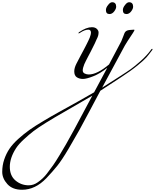

<svg xmlns="http://www.w3.org/2000/svg" viewBox="-584 -692 1388 1722"><path d="M244 166Q108 246 4 305Q-100 364 -172 409Q-244 454 -284 484.5Q-324 515 -370 558Q-416 600 -440 637Q-496 724 -496 804Q-496 884 -445 927Q-394 970 -326 970Q-283 970 -244 942Q-197 909 -164 866Q-131 823 -108 790.5Q-85 758 -52.5 704Q-20 650 8 602Q36 552 78 476Q162 320 244 166ZM240 -448Q269 -448 284.5 -433Q300 -418 300 -401.5Q300 -385 296 -371Q292 -357 282 -338Q274 -318 266 -302Q240 -248 229 -228Q218 -208 205.5 -183.5Q193 -159 186.5 -146.5Q180 -134 172 -116Q158 -81 158 -61Q158 -41 175.5 -32.5Q193 -24 212 -24Q287 -24 394 -114L504 -322Q512 -340 520.5 -363.5Q529 -387 533 -396Q544 -420 578 -423Q612 -426 617 -426Q622 -426 622 -422Q622 -418 608 -396Q550 -309 536 -284L332 94L492 -8Q552 -46 588 -71.5Q624 -97 680 -147Q736 -197 772 -248Q776 -254 780 -254Q784 -254 784 -251Q784 -248 782 -244Q750 -201 729.5 -177.5Q709 -154 650 -105.5Q591 -57 500 2L316 122Q288 174 226.5 290.5Q165 407 129 472Q93 537 32 640.5Q-29 744 -71 796Q-113 848 -168 906Q-268 1010 -386 1010Q-472 1010 -518 959Q-564 908 -564 849.5Q-564 791 -546 738Q-528 685 -499 642Q-470 599 -419.5 553.5Q-369 508 -319.5 473Q-270 438 -194.5 393Q-119 348 -57 314Q127 213 260 136L378 -84Q315 -33 253.5 -8.5Q192 16 160 16Q128 16 105 1Q82 -14 82 -52Q82 -82 100.5 -119Q119 -156 139 -193Q159 -230 165 -241.5Q171 -253 181 -272Q191 -291 195.5 -300.5Q200 -310 208.5 -327Q217 -344 221 -355Q232 -385 232 -398Q232 -426 208 -426Q176 -426 134 -398Q125 -392 122.5 -392Q120 -392 120 -396Q120 -400 126 -404Q190 -448 240 -448ZM366 -602Q366 -624 386 -648Q404 -672 422 -672Q440 -672 449 -661.5Q458 -651 458 -632Q458 -613 440 -589.5Q422 -566 398 -566Q366 -566 366 -602ZM518 -602Q518 -624 538 -648Q556 -672 574 -672Q592 -672 601 -661.5Q610 -651 610 -632Q610 -613 592 -589.5Q574 -566 550 -566Q518 -566 518 -602Z"/></svg>

Font: Miama
Style: Regular
Weight: 400
Italic angle: 16.5°
Designer: Linus Romer
Foundry: Linus Romer
Version: 0.32